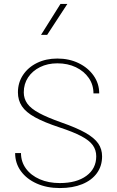

<svg xmlns="http://www.w3.org/2000/svg" viewBox="-20 -953 596 978"><path d="M288.1 -933.1 189 -775.4H220.2L323.2 -933.1ZM57.1 -173.3Q57.1 -121.6 86.4 -81.3Q115.7 -41 167.2 -18.1Q218.8 4.9 284.7 4.9Q350.6 4.9 398.9 -14.9Q447.3 -34.7 473.6 -71Q500 -107.4 500 -156.7Q500 -193.8 480.2 -222.4Q460.4 -251 415.3 -276.6Q370.1 -302.2 293 -329.1Q221.2 -354.5 179.2 -377.2Q137.2 -399.9 119.1 -425.3Q101.1 -450.7 101.1 -482.4Q101.1 -525.4 123 -558.6Q145 -591.8 183.8 -611.1Q222.7 -630.4 272 -630.4Q325.2 -630.4 366.7 -610.4Q408.2 -590.3 432.1 -555.9Q456.1 -521.5 456.1 -477.1H485.4Q485.4 -527.3 457 -567.6Q428.7 -607.9 380.6 -631.3Q332.5 -654.8 272 -654.8Q214.4 -654.8 168.9 -632.6Q123.5 -610.4 97.4 -571.3Q71.3 -532.2 71.3 -482.4Q71.3 -442.4 91.6 -411.9Q111.8 -381.3 158.2 -355.7Q204.6 -330.1 282.7 -304.2Q353 -281.2 394 -259.5Q435.1 -237.8 452.6 -213.4Q470.2 -189 470.2 -156.7Q470.2 -94.2 420.2 -57.4Q370.1 -20.5 284.7 -20.5Q227.1 -20.5 182.4 -40Q137.7 -59.6 112.3 -94.2Q86.9 -128.9 86.9 -173.3Z"/></svg>

Font: Estedad-FD VF
Style: Regular
Weight: 100
Designer: Amin Abedi
Version: Version 7.3